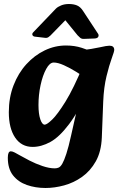

<svg xmlns="http://www.w3.org/2000/svg" viewBox="-20 -717 601 958"><path d="M207 221Q157 221 114 206Q71 191 45 158Q19 125 19 70Q19 38 34 38Q42 38 53.5 44Q65 50 77 57Q96 68 127 84Q158 100 192 111.5Q226 123 253 123Q264 123 273 119Q282 115 291 99.5Q300 84 311 50.5Q322 17 335 -42L396 -313L378 -337L379 -465Q443 -473 478 -481Q513 -489 526 -489Q550 -489 550 -468Q550 -460 537.5 -426Q525 -392 511.5 -337Q498 -282 495 -210L488 -30Q485 40 458 88Q431 136 389.5 165.5Q348 195 300 208Q252 221 207 221ZM143 16Q87 16 55.5 -30.5Q24 -77 24 -157Q24 -230 47.5 -291Q71 -352 111.5 -396.5Q152 -441 203 -465.5Q254 -490 309 -490Q352 -490 387.5 -478.5Q423 -467 448 -455L419 -321Q392 -339 360.5 -358.5Q329 -378 299 -391.5Q269 -405 248 -405Q228 -405 210.5 -373Q193 -341 182.5 -292.5Q172 -244 172 -193Q172 -149 181 -122Q190 -95 203 -95Q214 -95 240.5 -120.5Q267 -146 307 -210.5Q347 -275 396 -393L427 -283Q374 -163 325 -98Q276 -33 231 -8.5Q186 16 143 16ZM146 -556Q139 -549 142 -542Q145 -535 155 -534L207 -528Q215 -527 221.5 -531.5Q228 -536 232 -540L306 -616L367 -541Q372 -536 379.5 -529Q387 -522 400 -523L453 -525Q467 -526 470.5 -534Q474 -542 469 -549L394 -663Q381 -683 364 -690Q347 -697 324 -697Q302 -697 285 -690Q268 -683 259 -674Z"/></svg>

Font: Alkatra
Style: Bold
Weight: 700
Designer: Suman Bhandary
Version: Version 1.100;gftools[0.9.22]